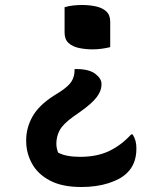

<svg xmlns="http://www.w3.org/2000/svg" viewBox="-20 -566 640 770"><path d="M239 -537Q255 -542 273.5 -544Q292 -546 309 -546Q338 -546 364 -540.5Q390 -535 406 -520.5Q422 -506 422 -479V-377Q406 -373 387.5 -370.5Q369 -368 352 -368Q323 -368 297 -373.5Q271 -379 255 -393.5Q239 -408 239 -435ZM306 184Q229 184 180 158Q131 132 108 89.5Q85 47 85 0V-4Q85 -53 110 -98Q135 -143 194 -181L221 -198Q256 -221 267.5 -240.5Q279 -260 279 -284V-289H287Q337 -289 362 -270Q387 -251 387 -230V-225Q387 -202 367.5 -176Q348 -150 298 -115L275 -99Q232 -68 219 -43Q206 -18 206 10Q206 20 208 29Q210 38 213 46Q245 63 301 63Q369 63 418 39.5Q467 16 506 -27H512Q520 -14 523.5 -1Q527 12 527 30Q527 92 489 128Q464 153 415.5 168.5Q367 184 306 184Z"/></svg>

Font: Recursive Mn Csl St SmB
Style: Regular
Weight: 600
Monospace: yes
Version: Version 1.079;hotconv 1.0.112;makeotfexe 2.5.65598; ttfautoh